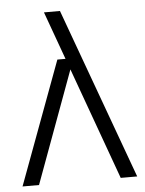

<svg xmlns="http://www.w3.org/2000/svg" viewBox="-51 -747 596 789"><g transform="rotate(-5 246.5 -352.5)"><path d="M415 0 241 -481 236 -495 160 -705H226L483 0ZM10 0 198 -507H272L270 -476H253L78 0Z"/></g></svg>

Font: TikTok Sans Light
Style: Regular
Weight: 300
Version: Version 4.000